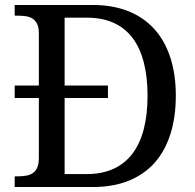

<svg xmlns="http://www.w3.org/2000/svg" viewBox="-20 -751 784 771"><path d="M39 -407.5H136V-618.5Q136 -641 129.2 -654.8Q122.5 -668.5 111 -676Q99.5 -683.5 84.2 -685.8Q69 -688 52 -688H39V-731H352.5Q431.5 -731 493.5 -706.8Q555.5 -682.5 598.2 -636Q641 -589.5 663.5 -521.5Q686 -453.5 686 -366.5Q686 -282.5 665 -214.8Q644 -147 602.5 -99.2Q561 -51.5 498.2 -25.8Q435.5 0 352.5 0H39V-43H52Q69.5 -43 84.8 -45.5Q100 -48 111.5 -55.8Q123 -63.5 129.5 -78Q136 -92.5 136 -116.5V-357.5H39ZM328.5 -52Q389.5 -52 435.2 -72.8Q481 -93.5 511.5 -133.5Q542 -173.5 557.2 -232Q572.5 -290.5 572.5 -366.5Q572.5 -442.5 557.2 -501Q542 -559.5 511.8 -599.2Q481.5 -639 435.8 -659.5Q390 -680 329.5 -680H239.5V-407.5H413.5V-357.5H239.5V-52Z"/></svg>

Font: MM Phetkon
Style: Regular
Weight: 400
Designer: Khon Soe Zaw Thu
Version: Version 1.00 July 15, 2016, initial release